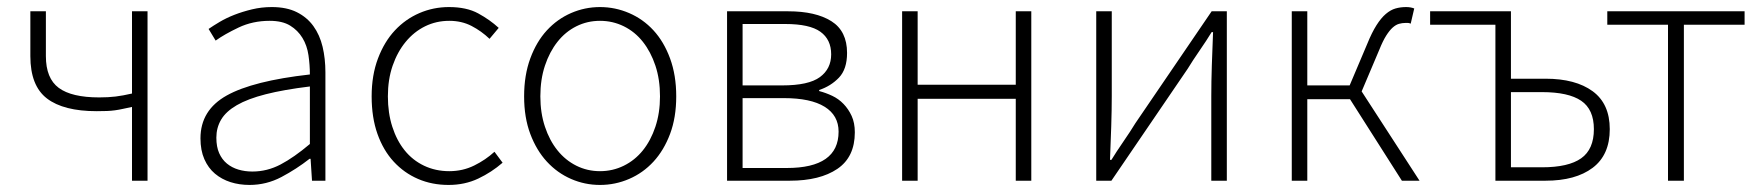

<svg xmlns="http://www.w3.org/2000/svg" viewBox="-20 -512 4989 544"><path d="M354 0V-209Q339 -206 328 -203.5Q317 -201 306 -199.5Q295 -198 283 -197.5Q271 -197 254 -197Q160 -197 113 -233Q66 -269 66 -353V-480H110V-353Q110 -290 146.5 -263Q183 -236 261 -236Q287 -236 307.5 -238.5Q328 -241 354 -247V-480H398V0Z M687 12Q658 12 633 4Q608 -4 589 -20Q570 -36 559 -61Q548 -86 548 -120Q548 -200 622.5 -241.5Q697 -283 858 -301Q858 -328 854 -355.5Q850 -383 837 -404.5Q824 -426 802 -439.5Q780 -453 744 -453Q696 -453 656 -434Q616 -415 591 -397L571 -430Q584 -439 602.5 -450Q621 -461 644 -470Q667 -479 694 -485.5Q721 -492 750 -492Q792 -492 821 -477.5Q850 -463 868 -438Q886 -413 894 -379.5Q902 -346 902 -307V0H864L860 -62H857Q820 -33 777.5 -10.5Q735 12 687 12ZM695 -26Q737 -26 775 -46Q813 -66 858 -104V-267Q784 -258 733 -245Q682 -232 651 -214Q620 -196 606.5 -173Q593 -150 593 -122Q593 -96 601 -78Q609 -60 623 -48.5Q637 -37 655.5 -31.5Q674 -26 695 -26Z M1251 12Q1204 12 1164.5 -5Q1125 -22 1095.5 -54Q1066 -86 1049.5 -132.5Q1033 -179 1033 -239Q1033 -299 1051 -346.5Q1069 -394 1099 -426Q1129 -458 1168.5 -475Q1208 -492 1252 -492Q1302 -492 1335 -474Q1368 -456 1393 -433L1367 -402Q1344 -424 1316 -438.5Q1288 -453 1253 -453Q1216 -453 1184.5 -437.5Q1153 -422 1129.5 -393.5Q1106 -365 1092.5 -326Q1079 -287 1079 -239Q1079 -192 1091.5 -153Q1104 -114 1126.5 -86Q1149 -58 1181.5 -42.5Q1214 -27 1253 -27Q1291 -27 1323.5 -43Q1356 -59 1381 -82L1404 -51Q1373 -24 1335 -6Q1297 12 1251 12Z M1680 12Q1637 12 1598 -5Q1559 -22 1529.5 -54Q1500 -86 1482.5 -132.5Q1465 -179 1465 -239Q1465 -299 1482.5 -346.5Q1500 -394 1529.5 -426Q1559 -458 1598 -475Q1637 -492 1680 -492Q1723 -492 1762.5 -475Q1802 -458 1831.5 -426Q1861 -394 1878.5 -346.5Q1896 -299 1896 -239Q1896 -179 1878.5 -132.5Q1861 -86 1831.5 -54Q1802 -22 1762.5 -5Q1723 12 1680 12ZM1680 -27Q1716 -27 1747.5 -42.5Q1779 -58 1801.5 -86Q1824 -114 1837 -153Q1850 -192 1850 -239Q1850 -287 1837 -326Q1824 -365 1801.5 -393.5Q1779 -422 1747.5 -437.5Q1716 -453 1680 -453Q1644 -453 1613 -437.5Q1582 -422 1559.5 -393.5Q1537 -365 1524 -326Q1511 -287 1511 -239Q1511 -192 1524 -153Q1537 -114 1559.5 -86Q1582 -58 1613 -42.5Q1644 -27 1680 -27Z M2040 0V-480H2213Q2291 -480 2335.5 -452Q2380 -424 2380 -362Q2380 -316 2357 -292Q2334 -268 2301 -257V-254Q2320 -249 2338 -240.5Q2356 -232 2370 -217.5Q2384 -203 2393 -183.5Q2402 -164 2402 -137Q2402 -67 2352.5 -33.5Q2303 0 2218 0ZM2084 -270H2196Q2271 -270 2303 -293.5Q2335 -317 2335 -358Q2335 -400 2304.5 -422Q2274 -444 2205 -444H2084ZM2084 -36H2209Q2356 -36 2356 -139Q2356 -185 2316.5 -209.5Q2277 -234 2201 -234H2084Z M2536 0V-480H2580V-272H2858V-480H2902V0H2858V-232H2580V0Z M3086 0V-480H3130V-240Q3130 -201 3128.5 -154Q3127 -107 3125 -59H3129Q3143 -82 3163 -111Q3183 -140 3197 -163L3413 -480H3456V0H3412V-240Q3412 -280 3413.5 -326.5Q3415 -373 3417 -421H3413Q3399 -398 3379 -369Q3359 -340 3345 -317L3129 0Z M3640 0V-480H3684V-270H3804L3854 -388Q3867 -420 3880 -440.5Q3893 -461 3906.5 -472.5Q3920 -484 3934 -488Q3948 -492 3964 -492Q3977 -492 3987 -488L3977 -445Q3972 -447 3969.5 -447Q3967 -447 3962 -447Q3953 -447 3944 -444.5Q3935 -442 3926 -434Q3917 -426 3907.5 -411Q3898 -396 3888 -371L3838 -253L4002 0H3952L3805 -231H3684V0Z M4217 0V-442H4032V-480H4261V-289H4359Q4444 -289 4492.5 -253.5Q4541 -218 4541 -146Q4541 -73 4492.5 -36.5Q4444 0 4359 0ZM4261 -38H4349Q4424 -38 4460 -63.5Q4496 -89 4496 -146Q4496 -202 4460 -226.5Q4424 -251 4349 -251H4261Z M4706 0V-442H4534V-480H4923V-442H4751V0Z"/></svg>

Font: Giro Light
Style: Regular
Weight: 300
Designer: Paul D. Hunt
Foundry: Adobe Systems Incorporated
Version: Version 1.000;PS 1.0;hotconv 1.0.88;makeotf.lib2.5.647800